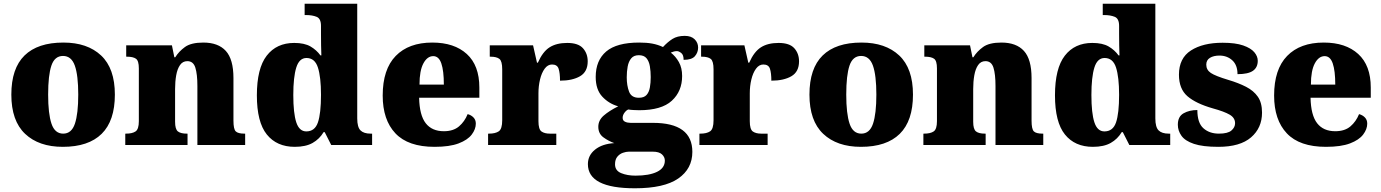

<svg xmlns="http://www.w3.org/2000/svg" viewBox="-20 -780 7432 1033"><path d="M318 10Q189 10 115 -60Q41 -130 41 -271Q41 -412 112 -481.5Q183 -551 321 -551Q450 -551 524 -481.5Q598 -412 598 -271Q598 -130 527 -60Q456 10 318 10ZM320 -61Q365 -61 383 -114.5Q401 -168 401 -271Q401 -375 382.5 -427Q364 -479 319 -479Q274 -479 256.5 -427Q239 -375 239 -271Q239 -168 257 -114.5Q275 -61 320 -61Z M654 0V-61H658Q692 -61 709.5 -73Q727 -85 727 -128V-412Q727 -453 711.5 -464Q696 -475 663 -475H659V-536H905L918 -472H923Q942 -503 975 -527Q1008 -551 1074 -551Q1154 -551 1195 -506Q1236 -461 1236 -360V-131Q1236 -85 1248.5 -73Q1261 -61 1295 -61H1299V0H1042V-317Q1042 -381 1031 -416Q1020 -451 988 -451Q963 -451 948.5 -430Q934 -409 928 -375Q922 -341 922 -301V-125Q922 -85 937 -73Q952 -61 985 -61H989V0Z M1566 10Q1469 10 1415.5 -56.5Q1362 -123 1362 -267Q1362 -412 1415 -480.5Q1468 -549 1563 -549Q1618 -549 1650.5 -530Q1683 -511 1704 -482H1709Q1708 -505 1707.5 -536Q1707 -567 1707 -596V-641Q1707 -680 1683.5 -689.5Q1660 -699 1627 -699H1619V-760H1902V-143Q1902 -96 1919.5 -78.5Q1937 -61 1974 -61H1982V0H1762L1727 -69H1721Q1699 -32 1662 -11Q1625 10 1566 10ZM1628 -73Q1674 -73 1690.5 -121.5Q1707 -170 1707 -270Q1707 -365 1690.5 -416.5Q1674 -468 1629 -468Q1590 -468 1574 -416.5Q1558 -365 1558 -269Q1558 -171 1574 -122Q1590 -73 1628 -73Z M2318 10Q2176 10 2107.5 -62.5Q2039 -135 2039 -266Q2039 -407 2109 -479Q2179 -551 2306 -551Q2424 -551 2491.5 -489.5Q2559 -428 2559 -309V-254H2235Q2237 -160 2270.5 -117Q2304 -74 2368 -74Q2419 -74 2449.5 -100Q2480 -126 2496 -166Q2515 -161 2527.5 -148Q2540 -135 2540 -115Q2540 -85 2518 -56Q2496 -27 2447.5 -8.5Q2399 10 2318 10ZM2368 -325Q2368 -399 2354.5 -438.5Q2341 -478 2311 -478Q2279 -478 2258 -439Q2237 -400 2237 -325Z M2606 0V-61H2611Q2645 -61 2663.5 -73.5Q2682 -86 2682 -133V-407Q2682 -451 2667 -463Q2652 -475 2619 -475H2615V-536H2848L2869 -443H2874Q2900 -502 2937 -525.5Q2974 -549 3032 -549Q3091 -549 3116.5 -520.5Q3142 -492 3142 -450Q3142 -394 3101 -370Q3060 -346 2993 -346Q2993 -387 2985.5 -410Q2978 -433 2950 -433Q2927 -433 2910.5 -410.5Q2894 -388 2885.5 -352.5Q2877 -317 2877 -278V-128Q2877 -84 2893.5 -72.5Q2910 -61 2938 -61H2973V0Z M3396 233Q3143 233 3143 103Q3143 56 3181.5 25Q3220 -6 3285 -10Q3254 -21 3226.5 -41Q3199 -61 3199 -98Q3199 -133 3228.5 -158.5Q3258 -184 3306 -208Q3256 -222 3220.5 -260Q3185 -298 3185 -366Q3185 -455 3241.5 -503Q3298 -551 3419 -551Q3459 -551 3489 -545.5Q3519 -540 3547 -527Q3572 -554 3598 -570.5Q3624 -587 3664 -587Q3699 -587 3717.5 -568.5Q3736 -550 3736 -524Q3736 -498 3719 -478Q3702 -458 3658 -458Q3658 -485 3645 -495Q3632 -505 3622 -505Q3611 -505 3603 -502Q3595 -499 3589 -497Q3615 -477 3632.5 -446Q3650 -415 3650 -371Q3650 -289 3594.5 -238Q3539 -187 3419 -187Q3409 -187 3389 -188Q3369 -189 3361 -191Q3351 -188 3340.5 -174.5Q3330 -161 3330 -146Q3330 -131 3343 -125Q3356 -119 3373 -119H3493Q3705 -119 3705 37Q3705 128 3629 180.5Q3553 233 3396 233ZM3417 -254Q3445 -254 3458.5 -269Q3472 -284 3476.5 -309.5Q3481 -335 3481 -365Q3481 -396 3476.5 -423Q3472 -450 3458.5 -466.5Q3445 -483 3417 -483Q3390 -483 3376 -466Q3362 -449 3357 -422Q3352 -395 3352 -364Q3352 -320 3364.5 -287Q3377 -254 3417 -254ZM3399 165Q3473 165 3515 144.5Q3557 124 3557 84Q3557 65 3541.5 50.5Q3526 36 3492 36H3363Q3349 36 3331.5 42Q3314 48 3301.5 63Q3289 78 3289 104Q3289 138 3322 151.5Q3355 165 3399 165Z M3743 0V-61H3748Q3782 -61 3800.5 -73.5Q3819 -86 3819 -133V-407Q3819 -451 3804 -463Q3789 -475 3756 -475H3752V-536H3985L4006 -443H4011Q4037 -502 4074 -525.5Q4111 -549 4169 -549Q4228 -549 4253.5 -520.5Q4279 -492 4279 -450Q4279 -394 4238 -370Q4197 -346 4130 -346Q4130 -387 4122.5 -410Q4115 -433 4087 -433Q4064 -433 4047.5 -410.5Q4031 -388 4022.5 -352.5Q4014 -317 4014 -278V-128Q4014 -84 4030.5 -72.5Q4047 -61 4075 -61H4110V0Z M4612 10Q4483 10 4409 -60Q4335 -130 4335 -271Q4335 -412 4406 -481.5Q4477 -551 4615 -551Q4744 -551 4818 -481.5Q4892 -412 4892 -271Q4892 -130 4821 -60Q4750 10 4612 10ZM4614 -61Q4659 -61 4677 -114.5Q4695 -168 4695 -271Q4695 -375 4676.5 -427Q4658 -479 4613 -479Q4568 -479 4550.5 -427Q4533 -375 4533 -271Q4533 -168 4551 -114.5Q4569 -61 4614 -61Z M4948 0V-61H4952Q4986 -61 5003.5 -73Q5021 -85 5021 -128V-412Q5021 -453 5005.5 -464Q4990 -475 4957 -475H4953V-536H5199L5212 -472H5217Q5236 -503 5269 -527Q5302 -551 5368 -551Q5448 -551 5489 -506Q5530 -461 5530 -360V-131Q5530 -85 5542.5 -73Q5555 -61 5589 -61H5593V0H5336V-317Q5336 -381 5325 -416Q5314 -451 5282 -451Q5257 -451 5242.5 -430Q5228 -409 5222 -375Q5216 -341 5216 -301V-125Q5216 -85 5231 -73Q5246 -61 5279 -61H5283V0Z M5860 10Q5763 10 5709.5 -56.5Q5656 -123 5656 -267Q5656 -412 5709 -480.5Q5762 -549 5857 -549Q5912 -549 5944.5 -530Q5977 -511 5998 -482H6003Q6002 -505 6001.5 -536Q6001 -567 6001 -596V-641Q6001 -680 5977.5 -689.5Q5954 -699 5921 -699H5913V-760H6196V-143Q6196 -96 6213.5 -78.5Q6231 -61 6268 -61H6276V0H6056L6021 -69H6015Q5993 -32 5956 -11Q5919 10 5860 10ZM5922 -73Q5968 -73 5984.5 -121.5Q6001 -170 6001 -270Q6001 -365 5984.5 -416.5Q5968 -468 5923 -468Q5884 -468 5868 -416.5Q5852 -365 5852 -269Q5852 -171 5868 -122Q5884 -73 5922 -73Z M6535 10Q6451 10 6403.5 -6Q6356 -22 6336.5 -49.5Q6317 -77 6317 -109Q6317 -153 6348 -170.5Q6379 -188 6422 -188Q6422 -119 6454.5 -90Q6487 -61 6538 -61Q6586 -61 6605.5 -78Q6625 -95 6625 -117Q6625 -146 6596 -163Q6567 -180 6505 -197Q6414 -223 6368.5 -262.5Q6323 -302 6323 -378Q6323 -467 6387.5 -508.5Q6452 -550 6558 -550Q6627 -550 6668.5 -535.5Q6710 -521 6728.5 -499Q6747 -477 6747 -453Q6747 -417 6721 -399Q6695 -381 6638 -381Q6638 -430 6610 -455.5Q6582 -481 6541 -481Q6510 -481 6490 -469Q6470 -457 6470 -432Q6470 -404 6494.5 -387.5Q6519 -371 6589 -350Q6643 -334 6684 -313Q6725 -292 6747.5 -259.5Q6770 -227 6770 -174Q6770 -92 6711 -41Q6652 10 6535 10Z M7114 10Q6972 10 6903.5 -62.5Q6835 -135 6835 -266Q6835 -407 6905 -479Q6975 -551 7102 -551Q7220 -551 7287.5 -489.5Q7355 -428 7355 -309V-254H7031Q7033 -160 7066.5 -117Q7100 -74 7164 -74Q7215 -74 7245.5 -100Q7276 -126 7292 -166Q7311 -161 7323.5 -148Q7336 -135 7336 -115Q7336 -85 7314 -56Q7292 -27 7243.5 -8.5Q7195 10 7114 10ZM7164 -325Q7164 -399 7150.5 -438.5Q7137 -478 7107 -478Q7075 -478 7054 -439Q7033 -400 7033 -325Z"/></svg>

Font: Noto Serif Tamil Black
Style: Regular
Weight: 900
Designer: Indian Type Foundry, Tom Grace, and the Monotype Design Team
Foundry: Monotype Imaging Inc.
Version: Version 2.004; ttfautohint (v1.8.4.7-5d5b)